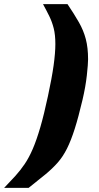

<svg xmlns="http://www.w3.org/2000/svg" viewBox="-91 -763 482 933"><path d="M-71 150Q-41 119 -16.5 92Q8 65 29 34Q50 3 68.5 -40Q87 -83 105 -145Q123 -207 142 -296Q161 -384 169.5 -445Q178 -506 178 -549Q178 -594 170 -625.5Q162 -657 148.5 -684.5Q135 -712 118 -743H237Q270 -694 292.5 -654.5Q315 -615 326 -573Q337 -531 337 -475Q337 -452 331 -397Q325 -342 310 -278Q290 -193 272 -136.5Q254 -80 234.5 -41Q215 -2 189.5 27Q164 56 129.5 84.5Q95 113 48 150Z"/></svg>

Font: Saira ExtraBold
Style: Italic
Weight: 800
Italic angle: -12°
Designer: Hector Gatti with collaboration of the Omnibus-Type team
Foundry: Omnibus-Type
Version: Version 1.100; ttfautohint (v1.8.3)